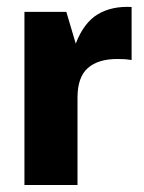

<svg xmlns="http://www.w3.org/2000/svg" viewBox="-20 -530 412 550"><path d="M50 0V-496H170L197 -405Q220 -465 260 -489Q300 -513 357 -510V-358Q345 -360 336 -360.5Q327 -361 316 -361Q261 -361 231.5 -335Q202 -309 202 -250V0Z"/></svg>

Font: Atkinson Hyperlegible
Style: Bold
Weight: 700
Designer: Elliott Scott, Megan Eiswerth, Linus Boman, Theodore Petrosky
Foundry: Braille Institute
Version: Version 1.006; ttfautohint (v1.8.3)